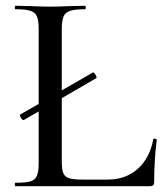

<svg xmlns="http://www.w3.org/2000/svg" viewBox="-20 -645 570 665"><path d="M516 -165Q518 -165 520.5 -163.5Q523 -162 523 -161Q514 -91 514 -15Q514 -7 510.5 -3.5Q507 0 499 0H34Q31 0 31 -6Q31 -12 34 -12Q70 -12 86 -17Q102 -22 108 -36.5Q114 -51 114 -81V-259L62 -229H61Q57 -229 52 -238Q47 -247 51 -249L114 -285V-544Q114 -574 108 -588Q102 -602 85.5 -607.5Q69 -613 34 -613Q31 -613 31 -619Q31 -625 34 -625L82 -624Q126 -622 154 -622Q182 -622 226 -624L275 -625Q277 -625 277 -619Q277 -613 275 -613Q240 -613 223 -607.5Q206 -602 200 -587.5Q194 -573 194 -543V-332L302 -394Q305 -396 311 -385.5Q317 -375 313 -374L194 -305V-85Q194 -57 199.5 -44.5Q205 -32 220 -27.5Q235 -23 267 -23H352Q416 -23 457.5 -60.5Q499 -98 511 -163Q511 -165 516 -165Z"/></svg>

Font: Cormorant SC Medium
Style: Regular
Weight: 500
Designer: Christian Thalmann (Catharsis Fonts)
Version: Version 3.000